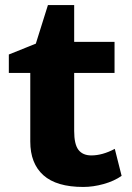

<svg xmlns="http://www.w3.org/2000/svg" viewBox="-20 -734 524 761"><path d="M462 -37Q432 -16 390.5 -4.5Q349 7 310 7Q204 7 152 -39.5Q100 -86 100 -173V-445H15V-518L122 -561L170 -714H274V-568H434V-445H274V-215Q274 -162 291 -140Q308 -118 342 -118Q386 -118 435 -144Z"/></svg>

Font: Martel Sans Black
Style: Regular
Weight: 900
Designer: Dan Reynolds and Mathieu Réguer
Foundry: Dan Reynolds and Mathieu Réguer
Version: Version 1.002; ttfautohint (v1.1) -l 5 -r 5 -G 72 -x 0 -D la